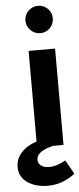

<svg xmlns="http://www.w3.org/2000/svg" viewBox="-140 -829 447 1084"><g transform="rotate(-5 83.0 -286.5)"><path d="M41 -718Q41 -750 64 -772.5Q87 -795 119 -795Q151 -795 173.5 -772.5Q196 -750 196 -718Q196 -685 173.5 -662.5Q151 -640 119 -640Q87 -640 64 -663Q41 -686 41 -718ZM44 -32V-546H194V0H136Q40 22 40 71Q40 91 56.5 104Q73 117 103 117Q147 117 196 88L241 167Q171 222 87 222Q17 222 -29 190Q-75 158 -75 102Q-75 55 -42 19.5Q-9 -16 44 -32Z"/></g></svg>

Font: Eudoxus Sans ExtraBold
Style: Regular
Weight: 800
Designer: Stijn de Vries
Foundry: tokotype
Version: Version 2.005